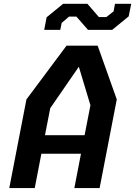

<svg xmlns="http://www.w3.org/2000/svg" viewBox="-20 -964 692 984"><path d="M27.5 0H158L192 -176H395L361 0H490.5L578.5 -454.5L480.5 -730H321L115.5 -454.5ZM206.5 -811H289L296 -846.5L334 -879H371.5L431 -811H555L639.5 -880L652.5 -944.5H569.5L562 -905.5L525 -876.5H487L428 -944.5H303.5L219 -875.5ZM210.5 -271 237.5 -409.5 384 -622 443.5 -424.5 413.5 -271Z"/></svg>

Font: Monaspace Krypton SemiBold
Style: Italic
Weight: 600
Italic angle: -11°
Designer: Riley Cran & the Lettermatic Team
Foundry: Lettermatic
Version: Version 1.101 (Monaspace Krypton)